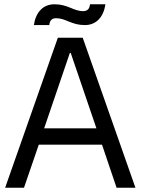

<svg xmlns="http://www.w3.org/2000/svg" viewBox="-20 -876 656 896"><path d="M308 -840C285 -849 265 -856 234 -856C181 -856 147 -819 138 -759H210C212 -778 220 -791 242 -791C264 -791 283 -783 302 -775C325 -766 345 -759 376 -759C429 -759 463 -796 472 -856H400C398 -837 390 -824 368 -824C346 -824 327 -832 308 -840ZM4 0H92L161 -201H456L524 0H612L366 -700H250ZM186 -277 306 -629H310L430 -277Z"/></svg>

Font: Fixel Text Regular
Style: Regular
Weight: 400
Width: 4
Designer: AlfaBravo + MacPaw
Foundry: Kyrylo Tkachov, Marchela Mozhyna, Serhii Makarenko, Maria Weinstein, Zakhar Kryvoshyya
Version: Version 1.211